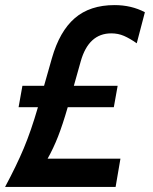

<svg xmlns="http://www.w3.org/2000/svg" viewBox="-43 -734 602 754"><path d="M274 -493 247 -397H419L404 -313H223Q203 -244 185 -198Q167 -152 144 -111H430L411 0H-23Q22 -84 50.5 -152Q79 -220 106 -313H30L45 -397H130L161 -506Q191 -611 250.5 -662.5Q310 -714 407 -714Q473 -714 526 -686L494 -564Q467 -583 444 -593Q421 -603 394 -603Q305 -603 274 -493Z"/></svg>

Font: Cabin SemiBold
Style: Italic
Weight: 600
Italic angle: -7°
Designer: Pablo Impallari
Foundry: Pablo Impallari. http://www.impallari.com Igino Marini. http://www.ikern.com
Version: Version 2.200